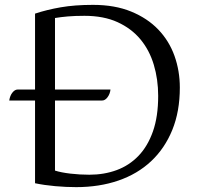

<svg xmlns="http://www.w3.org/2000/svg" viewBox="-20 -751 825 789"><path d="M124 -338H18Q21 -358 31 -370.5Q41 -383 52 -383H124V-695Q172 -711 229.5 -721Q287 -731 362 -731Q452 -731 519 -703.5Q586 -676 630.5 -629.5Q675 -583 697 -521.5Q719 -460 719 -391Q719 -293 688 -217Q657 -141 601 -88.5Q545 -36 466.5 -9Q388 18 293 18Q252 18 207 14Q162 10 124 2ZM327 -686Q288 -686 259 -683.5Q230 -681 206 -677V-383H434Q432 -365 422 -351.5Q412 -338 400 -338H206V-50Q231 -42 269.5 -37.5Q308 -33 347 -33Q408 -33 459.5 -52Q511 -71 549 -110.5Q587 -150 608.5 -211Q630 -272 630 -357Q630 -425 612 -485Q594 -545 557 -589.5Q520 -634 463 -660Q406 -686 327 -686Z"/></svg>

Font: Gotu
Style: Regular
Weight: 400
Designer: Sarang Kulkarni & Kailash Malviya
Foundry: Ek Type
Version: Version 2.320;hotconv 1.0.109;makeotfexe 2.5.65596; ttfautoh